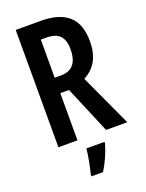

<svg xmlns="http://www.w3.org/2000/svg" viewBox="-171 -796 834 1098"><g transform="rotate(-20 246.5 -246.5)"><path d="M218 -714H68V0H184V-287H237L358 0H487L341 -317C413 -355 445 -419 445 -509C445 -646 373 -714 218 -714ZM218 -613C291 -613 325 -579 325 -503C325 -422 290 -381 223 -381H184V-613ZM326 71V61H216C213 101 198 174 189 209V221H259C286 179 311 122 326 71Z"/></g></svg>

Font: Noto Sans Georgian ExtraCondensed SemiBold
Style: Regular
Weight: 600
Width: 2
Designer: Monotype Design Team, Akaki Razmadze
Foundry: Google LLC
Version: Version 2.005